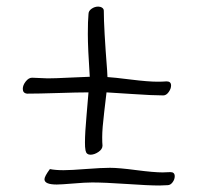

<svg xmlns="http://www.w3.org/2000/svg" viewBox="-20 -613 605 588"><path d="M467.8 -44.9Q435.5 -44.9 367.7 -49.6Q299.8 -54.2 262.2 -54.2Q241.2 -54.2 203.9 -51Q166.5 -47.9 153.8 -47.9Q116.2 -47.9 116.2 -64Q116.2 -72.8 132.8 -95.2Q149.4 -91.8 174.8 -91.8Q197.3 -91.8 244.4 -95.5Q291.5 -99.1 316.9 -99.1Q343.8 -99.1 397.5 -92Q451.2 -85 478 -85Q481 -85 488.3 -85.4Q495.6 -85.9 502 -85.9Q515.1 -85.9 515.1 -73.2Q515.1 -63.5 508.5 -54.7Q502 -45.9 493.2 -45.9Q489.3 -45.9 480.7 -45.4Q472.2 -44.9 467.8 -44.9ZM251 -569.8Q251 -579.6 260.5 -586.2Q270 -592.8 280.8 -592.8Q287.6 -592.8 292.7 -589.4Q297.9 -585.9 297.9 -580.1Q297.9 -527.3 308.1 -397Q308.1 -394 308.6 -387.2Q309.1 -380.4 309.1 -377Q327.6 -376 380.6 -369.4Q433.6 -362.8 462.9 -362.8Q478 -362.8 490.2 -363.8Q503.9 -363.8 503.9 -351.1Q503.9 -341.3 496.6 -331.1Q489.3 -320.8 480 -320.8Q447.8 -320.8 386.5 -325Q325.2 -329.1 306.2 -330.1Q305.2 -319.8 299.1 -269.5Q293 -219.2 293 -192.9Q293 -175.8 293.9 -167Q293.9 -156.2 281.5 -147.7Q269 -139.2 256.8 -139.2Q251 -139.2 247.1 -142.3Q243.2 -145.5 241.9 -152.3Q240.7 -159.2 240.5 -163.6Q240.2 -168 240.2 -176.8Q240.2 -206.1 245.1 -260.3Q250 -314.5 251 -330.1Q217.8 -330.1 157.2 -328.1Q96.7 -326.2 63 -326.2Q49.8 -327.6 49.8 -340.8Q49.8 -352.1 58.8 -363.5Q67.9 -375 78.1 -375Q85.9 -375 102.1 -374Q118.2 -373 126 -373Q147.9 -373 191.2 -375.2Q234.4 -377.4 254.9 -377.9Q249 -465.8 249 -508.8Q249 -548.8 251 -569.8Z"/></svg>

Font: Zhizn
Style: Regular
Weight: 400
Designer: Peter Zharnov
Foundry: Peter Zharnov
Version: Version 1.000